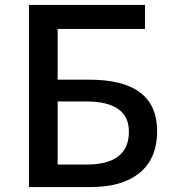

<svg xmlns="http://www.w3.org/2000/svg" viewBox="-20 -756 699 776"><path d="M97 -736H566V-639H213V-434H341Q615 -434 615 -226Q615 -112 540 -54Q471 0 346 0H97ZM330 -91Q501 -91 501 -224Q501 -346 327 -346H213V-91Z"/></svg>

Font: Noto Sans S Chinese Medium
Style: Regular
Weight: 500
Designer: Ryoko NISHIZUKA  (kana & ideographs); Paul D. Hunt (Latin, Greek & Cyrillic); Wenlong ZHANG  (bopomofo); Sandoll Communi
Foundry: Adobe Systems Incorporated
Version: Version 1.000;PS 1;hotconv 1.0.78;makeotf.lib2.5.61930